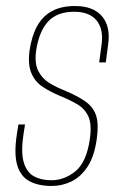

<svg xmlns="http://www.w3.org/2000/svg" viewBox="-20 -611 402 637"><path d="M152 6Q107 6 77.5 -10Q48 -26 37 -63.5Q26 -101 36 -166L41 -198H63L58 -166Q49 -107 58.5 -73.5Q68 -40 92 -26.5Q116 -13 150 -13Q194 -13 230.5 -43Q267 -73 278 -149Q285 -198 273.5 -224Q262 -250 236.5 -265Q211 -280 174 -295Q146 -307 121.5 -323Q97 -339 84.5 -367.5Q72 -396 78 -443Q85 -491 103 -524Q121 -557 152 -574Q183 -591 229 -591Q289 -591 318 -557.5Q347 -524 339 -465L331 -404Q326 -404 320 -404Q314 -404 309 -404L317 -463Q324 -514 300.5 -543Q277 -572 226 -572Q170 -572 140 -540Q110 -508 100 -444Q94 -401 107 -375.5Q120 -350 144 -335.5Q168 -321 196 -310Q239 -292 264.5 -273.5Q290 -255 299 -227Q308 -199 301 -150Q293 -92 270.5 -58Q248 -24 217 -9Q186 6 152 6Z"/></svg>

Font: Alumni Sans Thin Thin
Style: Italic
Weight: 250
Italic angle: -8°
Version: Version 1.016